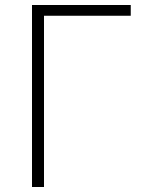

<svg xmlns="http://www.w3.org/2000/svg" viewBox="-20 -748 575 768"><path d="M108 0V-728H503V-685H156V0Z"/></svg>

Font: Noto Sans TC ExtraLight
Style: Regular
Weight: 250
Designer: Ryoko NISHIZUKA  (kana, bopomofo & ideographs); Paul D. Hunt (Latin, Greek & Cyrillic); Sandoll Communications , Soo-you
Foundry: Adobe
Version: Version 2.004-H2;hotconv 1.0.118;makeotfexe 2.5.65603